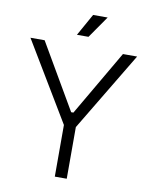

<svg xmlns="http://www.w3.org/2000/svg" viewBox="-95 -945 793 1014"><g transform="rotate(10 302.0 -438.0)"><path d="M270 0V-277L16 -700H92L296 -350H308L512 -700H588L334 -277V0ZM255 -758 321 -876H399L317 -758Z"/></g></svg>

Font: Space Grotesk Light Light
Style: Regular
Weight: 300
Version: Version 2.000